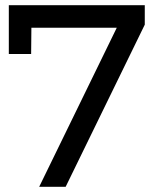

<svg xmlns="http://www.w3.org/2000/svg" viewBox="-20 -720 607 740"><path d="M14 -700H538V-625L233 0H131L430 -613H101L100 -512H14Z"/></svg>

Font: Montserrat arm
Style: Regular
Weight: 400
Designer: Julieta Ulanovsky
Foundry: Julieta Ulanovsky
Version: Version 6.000;PS 006.000;hotconv 1.0.88;makeotf.lib2.5.64775